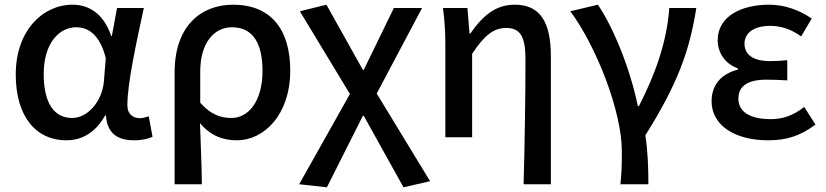

<svg xmlns="http://www.w3.org/2000/svg" viewBox="-20 -584 3513 817"><path d="M262 13C332 13 387 -22 427 -92H431C436 -16 481 13 550 13C586 13 612 6 629 -2L613 -89C597 -84 585 -81 576 -81C545 -81 522 -99 522 -136C522 -232 562 -410 592 -550H478L456 -431H453C421 -527 357 -564 289 -564C162 -564 47 -454 47 -267C47 -87 134 13 262 13ZM287 -82C211 -82 166 -144 166 -269C166 -403 234 -468 304 -468C353 -468 404 -440 430 -337L422 -236C414 -153 354 -82 287 -82Z M723 -276V200H839C838 108 834 35 831 -60C878 -4 932 13 988 13C1104 13 1215 -96 1215 -284C1215 -463 1129 -564 972 -564C833 -564 723 -471 723 -276ZM965 -82C922 -82 879 -94 832 -147V-279C832 -403 892 -468 967 -468C1058 -468 1097 -397 1097 -282C1097 -153 1037 -82 965 -82Z M1253 200 1371 213 1524 -91H1528L1697 213L1810 187L1583 -186L1776 -550H1656L1528 -287H1524L1369 -564L1256 -536L1469 -184Z M2208 200H2324V-346C2324 -487 2280 -564 2171 -564C2091 -564 2037 -521 1981 -441H1978L1969 -550H1865C1873 -490 1875 -438 1875 -394V0H1989V-355C2042 -435 2081 -465 2134 -465C2194 -465 2216 -428 2216 -332C2216 -185 2213 25 2208 200Z M2620 200H2739C2739 136 2737 60 2726 -8C2864 -228 2914 -367 2943 -550H2828C2817 -401 2767 -266 2699 -133H2694C2660 -300 2585 -476 2524 -564L2407 -536C2519 -384 2626 -109 2626 59C2626 126 2625 152 2620 200Z M3248 13C3323 13 3382 -3 3450 -54L3402 -129C3353 -90 3307 -77 3260 -77C3172 -77 3122 -108 3122 -164C3122 -218 3162 -245 3241 -245C3268 -245 3298 -244 3330 -242V-328C3303 -325 3281 -324 3258 -324C3182 -324 3148 -353 3148 -398C3148 -447 3193 -474 3257 -474C3304 -474 3348 -459 3389 -429L3434 -505C3382 -541 3320 -564 3252 -564C3137 -564 3034 -516 3034 -413C3034 -362 3063 -313 3120 -293V-288C3056 -271 3008 -230 3008 -153C3008 -48 3111 13 3248 13Z"/></svg>

Font: Spoqa Han Sans Neo Medium
Style: Regular
Weight: 500
Designer: [Spoqa Han Sans Neo] Dong-huui Kim ___ Younghwa Kang ___ Yujin Lee ___ [Noto Sans] Ryoko NISHIZUKA ____ (kana & ideograp
Foundry: Spoqa (http://www.spoqa-han-sans.com)
Version: Version 1.100;hotconv 1.0.109;makeotfexe 2.5.65596